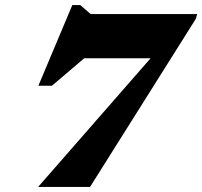

<svg xmlns="http://www.w3.org/2000/svg" viewBox="-20 -738 798 758"><path d="M192 -508 396 -579 185 -399.5H131.5L265.5 -718H297L338 -682.5H758.5L753 -663.5L335.5 0H130.5L672 -619.5L612.5 -508Z"/></svg>

Font: Newsreader ExtraBold
Style: Italic
Weight: 800
Italic angle: -17°
Designer: Hugues Gentile
Foundry: Production Type
Version: Version 1.003